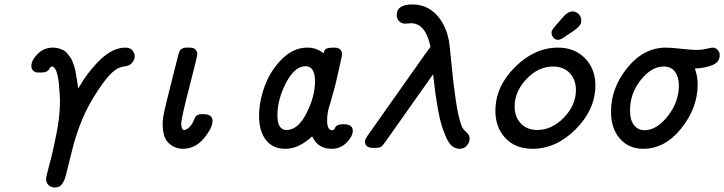

<svg xmlns="http://www.w3.org/2000/svg" viewBox="-20 -661 3236 858"><path d="M120.1 -366.2Q120.1 -391.1 147.9 -419.7Q175.8 -448.2 216.8 -448.2Q231 -448.2 242.9 -444.6Q254.9 -440.9 264.4 -436Q273.9 -431.2 282 -420.7Q290 -410.2 295.4 -403.1Q300.8 -396 305.9 -381.1Q311 -366.2 313.5 -358.6Q315.9 -351.1 318.8 -333.5Q321.8 -315.9 323 -310.1Q324.2 -304.2 326.7 -286.1Q329.1 -268.1 329.1 -265.1Q371.1 -338.4 425.8 -392.1Q483.9 -448.2 540 -448.2Q562 -448.2 572 -435.5Q582 -422.9 582 -410.2Q582 -395 571.5 -381.6Q561 -368.2 542 -365.2Q541 -365.2 533.9 -364Q526.9 -362.8 523.4 -361.8Q520 -360.8 512 -357.9Q503.9 -355 495.8 -348.9Q487.8 -342.8 478 -334Q441.9 -299.8 391.4 -214.8Q340.8 -129.9 309.1 -16.1Q302.2 9.8 295.2 38.3Q288.1 66.9 283.9 84Q279.8 101.1 275.4 118.7Q271 136.2 266.6 145.5Q262.2 154.8 256.1 162.8Q250 170.9 242.4 173.8Q234.9 176.8 224.1 176.8Q208 176.8 197 166.3Q186 155.8 186 139.2Q186 127.9 201.4 72Q216.8 16.1 232.4 -63.5Q248 -143.1 248 -210Q248 -218.8 247.1 -235.8Q246.1 -252.9 243.2 -285.9Q240.2 -318.8 232.2 -341.3Q224.1 -363.8 211.9 -363.8Q206.1 -363.8 203.1 -356.9Q200.2 -350.1 191.7 -343.5Q183.1 -336.9 163.1 -336.9Q144 -336.9 141.1 -337.9Q120.1 -345.2 120.1 -366.2Z M707 -105V-111.8Q707 -130.9 713.9 -162.4Q720.7 -193.8 754.9 -329.1Q769 -383.3 776.9 -416Q778.8 -421.9 779.3 -423.3Q779.8 -424.8 782.2 -431.4Q784.7 -438 788.3 -440.4Q792 -442.9 797.9 -445.6Q803.7 -448.2 812 -448.2H828.1Q846.2 -448.2 854 -439.2Q861.8 -430.2 861.8 -419.9Q861.8 -408.7 825.9 -270.8Q790 -132.8 790 -107.9Q790 -80.1 803.7 -80.1Q812.5 -80.1 825.2 -92Q837.9 -104 843.8 -118.2Q844.7 -120.1 846.9 -126Q849.1 -131.8 850.1 -133.3Q851.1 -134.8 853.5 -138.9Q856 -143.1 858.4 -144.5Q860.8 -146 865 -147.9Q869.1 -149.9 874.5 -150.4Q879.9 -150.9 887.7 -150.9Q929.7 -150.9 929.7 -121.1Q929.7 -88.9 890.9 -42.5Q852.1 3.9 796.9 3.9Q761.7 3.9 734.4 -21Q707 -45.9 707 -105Z M1137.7 -142.1Q1137.7 -209 1163.8 -278.6Q1189.9 -348.1 1241 -398.2Q1292 -448.2 1353 -448.2H1356Q1394 -448.2 1425.8 -422.9Q1429.7 -439.9 1439.7 -444.1Q1449.7 -448.2 1470.7 -448.2H1473.6Q1493.7 -448.2 1501.2 -438.7Q1508.8 -429.2 1508.8 -418.9Q1508.8 -414.1 1492.7 -343Q1476.6 -272 1473.6 -263.2Q1466.8 -237.3 1459.2 -211.7Q1451.7 -186 1448.7 -176Q1445.8 -166 1443.8 -152.6Q1441.9 -139.2 1441.9 -122.1Q1441.9 -79.1 1463.9 -79.1Q1469.7 -79.1 1473.1 -83Q1476.6 -86.9 1478.8 -92.5Q1481 -98.1 1490 -102.1Q1499 -106 1515.6 -106Q1556.6 -106 1556.6 -76.2Q1556.6 -52.2 1529.3 -24.2Q1502 3.9 1461.9 3.9Q1399.9 3.9 1375 -51.8Q1314.9 4.4 1254.9 3.9Q1197.8 3.9 1167.7 -36.1Q1137.7 -76.2 1137.7 -142.1ZM1219.7 -145Q1219.7 -80.1 1260.7 -80.1Q1311.5 -80.1 1349.6 -155Q1387.7 -230 1387.7 -297.9Q1387.7 -364.7 1345.7 -365.2Q1296.9 -365.2 1258.3 -291Q1219.7 -216.8 1219.7 -145Z M1610.8 -28.8Q1610.8 -35.6 1620.6 -51.8L1873.5 -410.2Q1873.5 -410.2 1903.8 -452.1Q1881.8 -557.1 1816.9 -557.1Q1812 -557.1 1803.5 -556.2Q1794.9 -555.2 1790.5 -555.2Q1774.4 -555.2 1763.7 -566.2Q1752.9 -577.1 1752.9 -594.2Q1752.9 -641.1 1822.8 -641.1Q1886.7 -641.1 1930.2 -595.5Q1973.6 -549.8 1986.8 -475.1Q1989.7 -459 1997.3 -377Q2004.9 -294.9 2016.4 -215.6Q2027.8 -136.2 2043.9 -95.2Q2048.8 -84 2063.7 -71Q2078.6 -58.1 2078.6 -41Q2078.6 -24.9 2066.2 -10.5Q2053.7 3.9 2034.7 3.9Q2015.6 3.9 2000.2 -8.5Q1984.9 -21 1973.4 -47.6Q1961.9 -74.2 1953.4 -101.6Q1944.8 -128.9 1937.3 -171.9Q1929.7 -214.8 1925.3 -247.3Q1920.9 -279.8 1915.5 -329.1L1699.7 -23.9Q1688.5 -7.8 1680.7 -3.9Q1672.9 0 1658.7 0H1648.9Q1610.8 0 1610.8 -28.8Z M2193.8 -165Q2193.8 -273.9 2281.2 -361.1Q2368.7 -448.2 2473.6 -448.2Q2547.9 -448.2 2594.2 -400.6Q2640.6 -353 2640.6 -279.8Q2640.6 -171.9 2553.2 -84Q2465.8 3.9 2359.4 3.9Q2283.2 3.9 2238.5 -43.9Q2193.8 -91.8 2193.8 -165ZM2279.8 -185.1Q2279.8 -139.2 2307.1 -109.6Q2334.5 -80.1 2381.8 -80.1Q2445.8 -80.1 2499.8 -135.5Q2553.7 -190.9 2553.7 -258.8Q2553.7 -304.7 2526.1 -334.2Q2498.5 -363.8 2451.7 -363.8Q2385.7 -363.8 2332.8 -307.9Q2279.8 -252 2279.8 -185.1ZM2444.8 -514.2Q2444.8 -516.1 2444.8 -518.1Q2444.8 -520 2445.3 -521.5Q2445.8 -522.9 2447.3 -524.9Q2448.7 -526.9 2449.7 -528.8Q2450.7 -530.8 2453.1 -534.4Q2455.6 -538.1 2457.5 -540.5Q2459.5 -543 2464.1 -548.1Q2468.8 -553.2 2472.2 -557.1Q2475.6 -561 2482.2 -568.6Q2488.8 -576.2 2494.6 -583Q2517.6 -609.9 2537.6 -609.9Q2554.7 -609.9 2566.2 -597.9Q2577.6 -585.9 2577.6 -569.8Q2577.6 -564 2576.7 -559.1Q2575.7 -554.2 2571.5 -549.1Q2567.4 -543.9 2564.5 -540.5Q2561.5 -537.1 2554 -531Q2546.4 -524.9 2541 -521.5Q2535.6 -518.1 2524.2 -510.5Q2512.7 -502.9 2505.4 -498Q2485.4 -482.9 2474.6 -482.9Q2462.4 -482.9 2453.6 -492.4Q2444.8 -502 2444.8 -514.2Z M2710.4 -162.1Q2710.4 -268.1 2783.4 -358.2Q2856.4 -448.2 2955.6 -448.2Q2978.5 -448.2 3023.4 -443.1Q3068.4 -438 3090.3 -438Q3116.2 -438 3137.9 -443.1Q3159.7 -448.2 3163.6 -448.2Q3177.7 -448.2 3187 -438.2Q3196.3 -428.2 3196.3 -415Q3196.3 -382.8 3161.9 -369.4Q3127.4 -356 3085.4 -355Q3097.7 -318.8 3097.7 -284.2Q3097.7 -179.2 3024.7 -87.6Q2951.7 3.9 2854.5 3.9Q2789.6 3.9 2750 -41.5Q2710.4 -86.9 2710.4 -162.1ZM2795.4 -168Q2795.4 -124 2813.5 -101.6Q2831.5 -79.1 2860.4 -79.1Q2914.6 -79.1 2964.1 -142.1Q3013.7 -205.1 3013.7 -278.8Q3013.7 -316.9 2996.6 -340.3Q2979.5 -363.8 2946.3 -363.8Q2891.1 -363.8 2843.3 -303.5Q2795.4 -243.2 2795.4 -168Z"/></svg>

Font: CMU Typewriter Text
Style: BoldItalic
Weight: 700
Italic angle: -14.04°
Version: Version 0.7.0